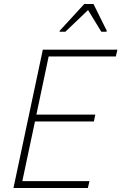

<svg xmlns="http://www.w3.org/2000/svg" viewBox="-20 -935 604 955"><path d="M47 0 193 -688H564L556 -654H222L161 -365H454L447 -331H154L91 -34H425L417 0ZM276 -777 277 -782 399 -915H445L511 -782L510 -777H484L418 -885L305 -777Z"/></svg>

Font: Saira Semi Condensed Thin
Style: Italic
Weight: 100
Width: 4
Italic angle: -12°
Designer: Hector Gatti with collaboration of the Omnibus-Type team
Foundry: Omnibus-Type
Version: Version 1.001; ttfautohint (v1.8)